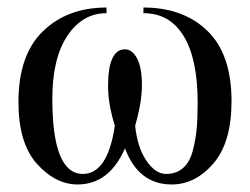

<svg xmlns="http://www.w3.org/2000/svg" viewBox="-20 -480 665 510"><path d="M361 -445V-460Q467 -460 531 -398Q595 -336 595 -211Q595 -102 547 -46Q499 10 436 10Q348 10 312 -86Q270 10 186 10Q127 10 77 -46Q29 -101 29 -209Q29 -334 94 -397Q159 -460 263 -460V-445Q199 -445 159 -385Q119 -325 119 -218Q119 -18 200 -18Q266 -18 285 -146Q267 -204 267 -251Q267 -349 312 -349Q331 -349 344 -325Q357 -301 357 -253Q357 -209 339 -146Q345 -88 369 -53Q393 -18 421 -18Q448 -18 466 -33.5Q484 -49 492 -79.5Q500 -110 502.5 -138.5Q505 -167 505 -208Q505 -323 468 -384Q431 -445 361 -445Z"/></svg>

Font: STIX MathJax Main
Style: Regular
Weight: 400
Designer: MicroPress Inc., with final additions and corrections provided by Coen Hoffman, Elsevier (retired)
Version: Version 1.1.1